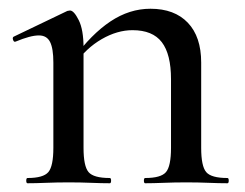

<svg xmlns="http://www.w3.org/2000/svg" viewBox="-20 -419 560 439"><path d="M312 0Q309 0 309 -6Q309 -12 312 -12Q348 -12 359.5 -25.5Q371 -39 371 -81V-238Q371 -295 350 -322.5Q329 -350 283 -350Q248 -350 212.5 -329.5Q177 -309 152 -273L148 -285Q189 -341 232.5 -370Q276 -399 324 -399Q379 -399 409.5 -367Q440 -335 440 -276V-81Q440 -39 451.5 -25.5Q463 -12 500 -12Q503 -12 503 -6Q503 0 500 0Q481 0 457 -1Q433 -2 406 -2Q379 -2 354.5 -1Q330 0 312 0ZM43 0Q40 0 40 -6Q40 -12 43 -12Q79 -12 90.5 -25.5Q102 -39 102 -81V-276Q102 -308 94.5 -323Q87 -338 69 -338Q59 -338 46 -334.5Q33 -331 16 -324Q12 -322 10 -327.5Q8 -333 11 -335L134 -394Q138 -395 140 -395Q149 -395 160 -373Q171 -351 171 -310V-81Q171 -39 182.5 -25.5Q194 -12 231 -12Q234 -12 234 -6Q234 0 231 0Q212 0 188 -1Q164 -2 137 -2Q110 -2 85.5 -1Q61 0 43 0Z"/></svg>

Font: Cormorant Garamond Light Medium
Style: Regular
Weight: 500
Version: Version 4.001